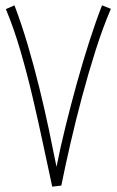

<svg xmlns="http://www.w3.org/2000/svg" viewBox="-20 -694 436 717"><path d="M175 3Q160 -66 142 -151Q124 -236 103 -326Q82 -416 57 -502Q32 -588 2 -660L34 -674Q60 -606 83.5 -526.5Q107 -447 127 -365.5Q147 -284 163 -208Q179 -132 191 -71Q205 -142 225 -223Q245 -304 267.5 -385Q290 -466 314 -540.5Q338 -615 361 -674L394 -661Q364 -591 337 -506Q310 -421 286 -331Q262 -241 242.5 -156Q223 -71 209 -1Z"/></svg>

Font: Noto Sans Arabic ExtCond ExtLt
Style: Regular
Weight: 200
Width: 2
Designer: Monotype Design Team, Nadine Chahine, Nizar Qandah and Khaled Hosny
Foundry: Monotype Imaging Inc.
Version: Version 2.012; ttfautohint (v1.8.4.7-5d5b)